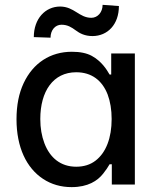

<svg xmlns="http://www.w3.org/2000/svg" viewBox="-20 -768 607 799"><path d="M278.1 10.7C345.9 10.7 386 -15.6 409.4 -45.5C421.2 -60.4 430 -73.5 436.1 -84.5H445.3V0H541.2V-545.5H442.8V-457.7H436.1C423.7 -479 403.1 -512.8 361.9 -535.5C340.9 -546.9 313.6 -552.6 279.1 -552.6C189.6 -552.6 117.9 -506 78.5 -422.2C58.6 -380 48.7 -329.9 48.7 -271.7C48.7 -154.8 90.2 -68.9 159.4 -23.4C193.9 -0.7 233.7 10.7 278.1 10.7ZM297.2 -74.2C231.9 -74.2 187.5 -111.9 164.8 -171.9C153.4 -202.1 147.7 -235.4 147.7 -272.7C147.7 -388.5 201.3 -467.3 297.2 -467.3C361.5 -467.3 405.2 -433.2 427.9 -375C438.9 -345.5 444.6 -311.4 444.6 -272.7C444.6 -194.2 421.2 -132.8 377.5 -99.4C355.8 -82.7 328.8 -74.2 297.2 -74.2ZM190.3 -611.2C190.3 -642 209.2 -665.1 235.8 -665.1C261.7 -665.1 278.1 -654.1 295.1 -641.7C311.8 -629.3 332.4 -617.9 365.4 -617.9C427.6 -618.3 474.8 -665.8 474.8 -742.9L407 -747.9C407 -717.7 387.1 -693.9 360.1 -693.9C309.3 -693.9 289.1 -740.4 230.5 -740.8C168.3 -740.8 120.7 -690 120.7 -613.6Z"/></svg>

Font: Inter 465
Style: Regular
Weight: 400
Designer: Rasmus Andersson
Foundry: rsms
Version: Version 3.019;Glyphs 3.1.2 (3151)